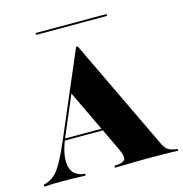

<svg xmlns="http://www.w3.org/2000/svg" viewBox="-113 -786 841 881"><g transform="rotate(-15 307.5 -345.5)"><path d="M141.9 -195.2Q108.1 -114.5 117.3 -65.7Q126.6 -16.9 178.2 -9.7L186.3 -8.9V0Q149.2 -1.6 126.6 -2Q104 -2.4 77.4 -2.4Q53.2 -2.4 33.5 -2Q13.7 -1.6 -9.7 0V-8.9L0.8 -12.1Q25 -19.4 43.5 -36.3Q62.1 -53.2 82.7 -90.3Q103.2 -127.4 131.5 -194.4L296.8 -581.5H304.8L556.5 -54.8Q562.9 -40.3 570.6 -31Q578.2 -21.8 587.9 -17.3Q597.6 -12.9 612.1 -10.5L625.8 -8.9V0Q614.5 -0.8 596 -1.2Q577.4 -1.6 554.8 -2Q532.3 -2.4 506.5 -2.4H492.7H483.1Q457.3 -2.4 434.3 -2Q411.3 -1.6 391.1 -1.2Q371 -0.8 354.4 -0.4Q337.9 0 325.8 0V-8.9L343.5 -10.5Q370.2 -12.9 376.6 -26.6Q383.1 -40.3 364.5 -79L216.9 -388.7L229.8 -401.6ZM129.8 -179.8 133.9 -188.7H368.5L372.6 -179.8ZM133.9 -682.3V-691.1H471V-682.3Z"/></g></svg>

Font: Playfair 144pt SemiCondensed Black
Style: Regular
Weight: 900
Width: 4
Designer: Claus Eggers Sørensen
Foundry: Claus Eggers Sørensen
Version: Version 2.203